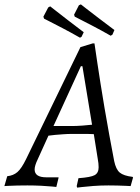

<svg xmlns="http://www.w3.org/2000/svg" viewBox="-63 -846 639 876"><path d="M458 -111Q466 -73 483.5 -58.5Q501 -44 542 -39L544 -36L533 3Q533 3 514.5 2Q496 1 472 0.5Q448 0 432 0Q396 0 363 2.5Q330 5 309.5 7.5Q289 10 289 10L287 3L295 -33Q351 -37 369 -47Q387 -57 387 -83Q387 -91 386 -101Q385 -111 383 -121L365 -234Q353 -235 334.5 -235Q316 -235 297.5 -235Q279 -235 265 -235Q246 -235 226 -233.5Q206 -232 188 -230.5Q170 -229 158 -227L109 -119Q95 -90 95 -73Q95 -37 148 -37H204V-34L194 7Q194 7 174.5 5Q155 3 124.5 1.5Q94 0 62 0Q40 0 15.5 0.5Q-9 1 -26 2Q-43 3 -43 3L-30 -42Q-2 -45 16.5 -61Q35 -77 56 -120L304 -631L360 -648H368Q368 -648 371.5 -624.5Q375 -601 381 -560Q387 -519 395.5 -466Q404 -413 414 -353Q424 -293 435.5 -231Q447 -169 458 -111ZM181 -271H266Q286 -271 313.5 -273Q341 -275 357 -277L313 -544H306ZM442 -683Q400 -707 362.5 -726.5Q325 -746 301.5 -758Q278 -770 278 -770L275 -779L297 -822L306 -826Q306 -826 329 -808Q352 -790 387.5 -763Q423 -736 459 -709L450 -688ZM302 -674Q260 -698 222.5 -717.5Q185 -737 161.5 -749Q138 -761 138 -761L135 -770L157 -812L166 -817Q166 -817 189 -799Q212 -781 247.5 -753.5Q283 -726 319 -699L309 -678Z"/></svg>

Font: Alegreya
Style: Italic
Weight: 400
Italic angle: -7°
Designer: Juan Pablo del Peral
Foundry: Huerta Tipografica
Version: Version 2.009